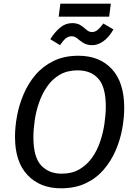

<svg xmlns="http://www.w3.org/2000/svg" viewBox="-20 -1001 726 1033"><path d="M402 -701.1Q515.2 -701.1 581.7 -629.6Q648.3 -558.1 648.3 -421.1Q648.3 -366.1 637.3 -306.5Q626.3 -247 601.8 -190.5Q577.2 -134 537.7 -88Q498.2 -41.9 441.1 -14.9Q384 12.1 307.9 12.1Q195.7 12.1 128.2 -59Q60.7 -130 60.7 -265Q60.7 -318.1 71.7 -377.6Q82.7 -437.1 107.2 -494.6Q131.7 -552.1 171.2 -598.6Q210.8 -645.1 268.3 -673.1Q325.9 -701.1 402 -701.1ZM397.9 -622.5Q342 -622.5 301.7 -599Q261.3 -575.5 233.9 -536Q206.5 -496.5 190.1 -449.1Q173.6 -401.6 166.7 -352.7Q159.7 -303.8 159.7 -261.9Q159.7 -156.3 201 -111.4Q242.3 -66.6 311.1 -66.6Q367.9 -66.6 408.2 -90.6Q448.6 -114.6 476 -153.5Q503.4 -192.5 519.3 -240.5Q535.3 -288.4 542.2 -337.4Q549.2 -386.3 549.2 -428.2Q549.2 -531.8 509.4 -577.2Q469.6 -622.5 397.9 -622.5ZM476.9 -758Q447.9 -758 428.9 -770Q409.9 -781.9 395.9 -793.9Q381.9 -805.9 365.9 -805.9Q346.9 -805.9 332.4 -793.4Q317.9 -780.9 302.9 -758L250.6 -790.1Q273.6 -827.3 302.8 -851.9Q331.9 -876.6 368 -876.6Q397 -876.6 414.5 -864.6Q432 -852.6 445.5 -840.6Q459 -828.6 475 -828.6Q492 -828.6 506 -840.6Q520 -852.6 536 -874.6L590.3 -842.5Q565.3 -799.3 535.7 -778.7Q506 -758 476.9 -758ZM576.3 -981.1 567.2 -911.5H295.7L304.8 -981.1Z"/></svg>

Font: Fira Sans Variable
Style: Italic
Weight: 397
Italic angle: -8°
Designer: Carrois Corporate & Edenspiekermann AG
Foundry: Carrois Corporate GbR & Edenspiekermann AG
Version: Version 4.202